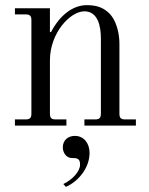

<svg xmlns="http://www.w3.org/2000/svg" viewBox="-20 -488 580 746"><path d="M224 85C224 104 237 126 259 126C270 126 277 126 283 130C289.8 134.5 291 142 291 152C291 179 260 211 226 227L236 238C281 219 328 167 328 106C328 69 306 40 271 40C245 40 224 56 224 85ZM38 0H238V-24H196C180 -24 174 -30 174 -46V-254C174 -359 252 -444 308 -444C360 -444 372 -387 372 -339V-46C372 -30 366 -24 350 -24H308V0H508V-24H466C450 -24 444 -30 444 -46V-319C444 -354 434 -413 398 -442C379 -458 357 -468 317 -468C264 -468 213 -430 178 -363L174 -364V-456H38V-432H80C96 -432 102 -426 102 -410V-46C102 -30 96 -24 80 -24H38Z"/></svg>

Font: Old Standard
Style: Regular
Weight: 400
Designer: Alexey Kryukov <alexios@thessalonica.org.ru>
Version: Version 2.0